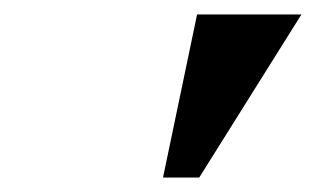

<svg xmlns="http://www.w3.org/2000/svg" viewBox="-20 -692 436 265"><path d="M252 -672H396L255 -447H205Z"/></svg>

Font: Ibarra Real Nova SemiBold
Style: Italic
Weight: 600
Italic angle: -22°
Designer: Jose Maria Ribagorda & Octavio Pardo
Foundry: Octavio Pardo
Version: Version 1.014